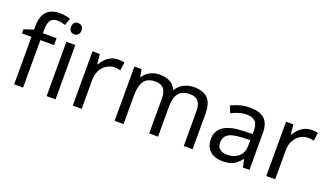

<svg xmlns="http://www.w3.org/2000/svg" viewBox="-70 -1267 3064 1780"><g transform="rotate(20 1462.0 -377.5)"><path d="M332 -468H197V0H109V-468H15V-509L109 -539V-570Q109 -639 129.5 -682Q150 -725 189 -745Q228 -765 283 -765Q315 -765 341.5 -759.5Q368 -754 387 -747L364 -678Q348 -683 327 -688Q306 -693 284 -693Q240 -693 218.5 -663.5Q197 -634 197 -571V-536H332Z M517 -536V0H429V-536ZM474 -737Q494 -737 509.5 -723.5Q525 -710 525 -681Q525 -653 509.5 -639Q494 -625 474 -625Q452 -625 437 -639Q422 -653 422 -681Q422 -710 437 -723.5Q452 -737 474 -737Z M937 -546Q952 -546 969.5 -544.5Q987 -543 1000 -540L989 -459Q976 -462 960.5 -464Q945 -466 931 -466Q900 -466 872 -453Q844 -440 822 -416.5Q800 -393 787.5 -360Q775 -327 775 -286V0H687V-536H759L769 -438H773Q790 -468 814 -492.5Q838 -517 869 -531.5Q900 -546 937 -546Z M1688 -546Q1779 -546 1824 -499.5Q1869 -453 1869 -349V0H1782V-345Q1782 -408 1755.5 -440Q1729 -472 1673 -472Q1595 -472 1561.5 -427Q1528 -382 1528 -296V0H1441V-345Q1441 -387 1429 -415.5Q1417 -444 1393 -458Q1369 -472 1331 -472Q1277 -472 1246 -449.5Q1215 -427 1201.5 -384Q1188 -341 1188 -278V0H1100V-536H1171L1184 -463H1189Q1206 -491 1230.5 -509.5Q1255 -528 1285 -537Q1315 -546 1347 -546Q1409 -546 1450.5 -524Q1492 -502 1511 -456H1516Q1543 -502 1589.5 -524Q1636 -546 1688 -546Z M2238 -545Q2336 -545 2383 -502Q2430 -459 2430 -365V0H2366L2349 -76H2345Q2322 -47 2297.5 -27.5Q2273 -8 2241.5 1Q2210 10 2165 10Q2117 10 2078.5 -7Q2040 -24 2018 -59.5Q1996 -95 1996 -149Q1996 -229 2059 -272.5Q2122 -316 2253 -320L2344 -323V-355Q2344 -422 2315 -448Q2286 -474 2233 -474Q2191 -474 2153 -461.5Q2115 -449 2082 -433L2055 -499Q2090 -518 2138 -531.5Q2186 -545 2238 -545ZM2264 -259Q2164 -255 2125.5 -227Q2087 -199 2087 -148Q2087 -103 2114.5 -82Q2142 -61 2185 -61Q2253 -61 2298 -98.5Q2343 -136 2343 -214V-262Z M2846 -546Q2861 -546 2878.5 -544.5Q2896 -543 2909 -540L2898 -459Q2885 -462 2869.5 -464Q2854 -466 2840 -466Q2809 -466 2781 -453Q2753 -440 2731 -416.5Q2709 -393 2696.5 -360Q2684 -327 2684 -286V0H2596V-536H2668L2678 -438H2682Q2699 -468 2723 -492.5Q2747 -517 2778 -531.5Q2809 -546 2846 -546Z"/></g></svg>

Font: utamil05
Style: Book
Weight: 400
Designer: Jelle Bosma - Monotype Design Team
Foundry: Monotype Imaging Inc.
Version: Version 2.003